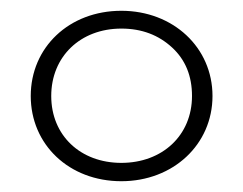

<svg xmlns="http://www.w3.org/2000/svg" viewBox="-20 -765 451 356"><path d="M37 -587C37 -497 108 -429 205 -429C301 -429 374 -497 374 -587C374 -677 301 -745 205 -745C108 -745 37 -677 37 -587ZM75 -587C75 -660 129 -712 205 -712C243 -712 274 -700 299 -677C324 -654 336 -624 336 -587C336 -514 281 -463 205 -463C129 -463 75 -514 75 -587Z"/></svg>

Font: Montserrat Light
Style: Regular
Weight: 300
Designer: Julieta Ulanovsky
Foundry: Julieta Ulanovsky
Version: Version 7.200